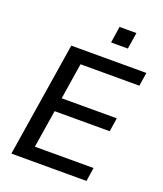

<svg xmlns="http://www.w3.org/2000/svg" viewBox="-161 -1006 940 1110"><g transform="rotate(20 308.5 -451.0)"><path d="M43 0ZM43 0 155 -705H617L604 -622H242L207 -400H546L533 -316H194L157 -84H518L505 0ZM365 -801 380 -902H484L468 -801Z"/></g></svg>

Font: Winston Medium
Style: Italic
Weight: 500
Italic angle: -9°
Designer: Original fonts by Vernon Adams / Changes by Cristiano Sobral
Foundry: Original fonts by Vernon Adams / Changes by Cristiano Sobral
Version: Version 2.503;July 17, 2020;FontCreator 13.0.0.2655 64-bit